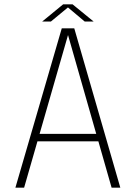

<svg xmlns="http://www.w3.org/2000/svg" viewBox="-20 -872 630 892"><path d="M51.5 0 267 -740.5H325L539 0H498.5L295.5 -711H296.5L92 0ZM138.5 -215.5V-250H453.5V-215.5ZM176 -772 273.5 -852H317L415 -772H373.5L288.5 -843.5H303L216.5 -772Z"/></svg>

Font: Epilogue ExtraLight
Style: Regular
Weight: 250
Designer: Tyler Finck
Foundry: Etcetera Type Co
Version: Version 2.112